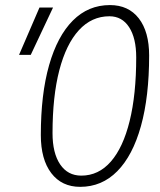

<svg xmlns="http://www.w3.org/2000/svg" viewBox="-20 -723 626 753"><path d="M294.4 9.8Q222.2 9.8 181.2 -43.9Q140.1 -97.7 140.1 -193.4Q140.1 -353.5 172.6 -467.5Q205.1 -581.5 265.6 -642.3Q326.2 -703.1 411.1 -703.1Q483.9 -703.1 524.4 -650.9Q564.9 -598.6 564.9 -505.4Q564.9 -343.8 532.7 -228.3Q500.5 -112.8 439.9 -51.5Q379.4 9.8 294.4 9.8ZM298.8 -34.2Q366.7 -34.2 414.8 -89.4Q462.9 -144.5 488.5 -248.5Q514.2 -352.5 514.2 -498Q514.2 -573.7 486.3 -616.5Q458.5 -659.2 409.2 -659.2Q339.4 -659.2 289.3 -604.5Q239.3 -549.8 212.6 -447.3Q186 -344.7 186 -200.7Q186 -122.6 215.8 -78.4Q245.6 -34.2 298.8 -34.2ZM54.7 -507.8 134.8 -693.4H188L100.6 -507.8Z"/></svg>

Font: Cascadia Code NF ExtraLight
Style: Italic
Weight: 200
Italic angle: -10°
Monospace: yes
Designer: Aaron Bell
Foundry: Saja Typeworks
Version: Version 2404.023; ttfautohint (v1.8.4)